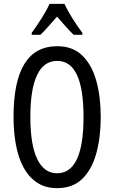

<svg xmlns="http://www.w3.org/2000/svg" viewBox="-20 -963 590 993"><path d="M501 -358Q501 -255 478.5 -171.5Q456 -88 406.5 -39Q357 10 276 10Q214 10 171 -19Q128 -48 101 -98.5Q74 -149 62 -216Q50 -283 50 -359Q50 -724 276 -724Q357 -724 406.5 -675Q456 -626 478.5 -543.5Q501 -461 501 -358ZM137 -358Q137 -214 172.5 -140.5Q208 -67 275 -67Q412 -67 412 -358Q412 -648 276 -648Q206 -648 171.5 -574.5Q137 -501 137 -358ZM313 -943Q329 -909 355 -867.5Q381 -826 406 -793V-783H361Q340 -803 319 -827Q298 -851 275 -877Q252 -851 229.5 -825.5Q207 -800 189 -783H144V-793Q171 -830 196.5 -870.5Q222 -911 236 -943Z"/></svg>

Font: Noto Sans Oriya ExtCond
Style: Regular
Weight: 400
Width: 2
Designer: Amélie Bonet and Sol Matas
Foundry: Google LLC
Version: Version 2.006; ttfautohint (v1.8.4.7-5d5b)